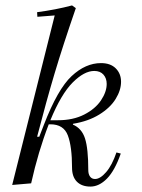

<svg xmlns="http://www.w3.org/2000/svg" viewBox="-20 -677 523 709"><path d="M410 -114 426 -110Q404 -47 375 -17.5Q346 12 314 12Q282 12 264 -6Q246 -24 246 -58Q246 -136 230.5 -177Q215 -218 166 -218H160Q121 -117 95 0L25 6L182 -620L118 -615L117 -632Q186 -641 246 -657L260 -647Q212 -508 181.5 -405.5Q151 -303 117 -172H125L142 -216Q193 -348 244.5 -396Q296 -444 353 -444Q388 -444 407.5 -424.5Q427 -405 427 -375Q427 -344 407 -311.5Q387 -279 346.5 -254Q306 -229 250 -220L249 -217Q282 -203 294 -165.5Q306 -128 306 -49Q306 -34 312.5 -25Q319 -16 331 -16Q350 -16 372 -41.5Q394 -67 410 -114ZM166 -233H194Q250 -233 291 -254Q332 -275 353 -306.5Q374 -338 374 -367Q374 -388 362 -401.5Q350 -415 328 -415Q291 -415 248.5 -372.5Q206 -330 166 -233Z"/></svg>

Font: Arapey
Style: Italic
Weight: 400
Italic angle: -12°
Designer: Eduardo Rodriguez Tunni
Foundry: Eduardo Rodriguez Tunni
Version: Version 3.000